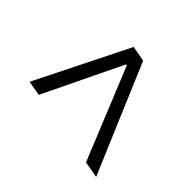

<svg xmlns="http://www.w3.org/2000/svg" viewBox="-113 -753 812 812"><g transform="rotate(-45 293.0 -346.5)"><path d="M51.8 -104.5 64.9 -178.2 476.6 -346.2 477.5 -351.6 125.5 -521.5 137.2 -587.9 552.7 -380.9 540 -311.5Z"/></g></svg>

Font: Cascadia Code Light
Style: Italic
Weight: 300
Italic angle: -10°
Monospace: yes
Designer: Aaron Bell
Foundry: Saja Typeworks
Version: Version 2404.023; ttfautohint (v1.8.4)